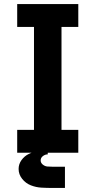

<svg xmlns="http://www.w3.org/2000/svg" viewBox="-20 -755 472 949"><path d="M65 0H367V-113H284V-622H367V-735H65V-622H148V-113H65ZM239 174H240Q240 174 240 174Q240 174 240 174H301V69H241Q240 69 239.5 69Q239 69 238 69Q226 69 214 68Q202 67 191.5 58.5Q181 50 181 38Q181 25 192 16.5Q203 8 216 8V-11Q192 -11 168.5 -8Q145 -5 123 5.5Q101 16 86.5 36Q72 56 72 80Q72 107 89.5 129Q107 151 132.5 161Q158 171 185 172.5Q212 174 239 174Z"/></svg>

Font: Iosevka Sparkle Extrabold
Style: Regular
Weight: 800
Designer: Belleve Invis
Foundry: Belleve Invis
Version: Version 4.5.0; ttfautohint (v1.8.3)